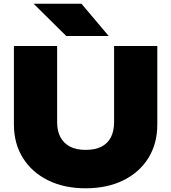

<svg xmlns="http://www.w3.org/2000/svg" viewBox="-20 -998 924 1035"><path d="M288 -340Q288 -293 305 -260Q322 -227 356 -208.5Q390 -190 441 -190Q494 -190 528 -208Q562 -226 578.5 -259.5Q595 -293 595 -340V-750H828V-327Q828 -224 780 -146.5Q732 -69 645 -26Q558 17 441 17Q326 17 239 -26Q152 -69 103.5 -146.5Q55 -224 55 -327V-750H288ZM419 -978 566 -804H337L161 -978Z"/></svg>

Font: Unbounded ExtraBold
Style: Regular
Weight: 800
Designer: Luke Prowse, Jean-Baptiste Morizot, Fátima Lázaro, Florian Runge
Foundry: NaN
Version: Version 1.701;gftools[0.9.28.dev5+ged2979d]